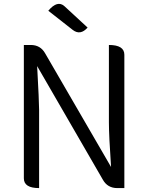

<svg xmlns="http://www.w3.org/2000/svg" viewBox="-20 -962 758 982"><path d="M180 0Q102 0 102 -50V-732H137Q187 -732 211 -689L548 -108Q537 -269 537 -336V-732Q616 -732 616 -682V0H580Q530 0 506 -43L170 -624Q180 -441 180 -401V0ZM428 -821Q391 -779 352 -809L227 -907Q274 -963 310 -930L428 -821Z"/></svg>

Font: Swei Half Moon CJK TC
Style: DemiLight
Weight: 350
Version: Version 2.125